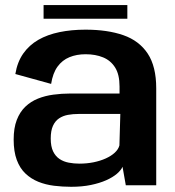

<svg xmlns="http://www.w3.org/2000/svg" viewBox="-20 -712 674 738"><path d="M253.5 6Q295.5 6 329.2 -1Q363 -8 388.2 -19.2Q413.5 -30.5 429.5 -44.2Q445.5 -58 451 -71L463.5 0H580.5V-372.5Q580.5 -456.5 547.8 -506Q515 -555.5 454 -576.8Q393 -598 308.5 -598Q254.5 -598 208.5 -588.5Q162.5 -579 127.2 -558.8Q92 -538.5 69.2 -506Q46.5 -473.5 39 -427.5L176.5 -389.5Q183 -431 201.2 -456Q219.5 -481 247 -492.2Q274.5 -503.5 309 -503.5Q347 -503.5 376.2 -491.5Q405.5 -479.5 422.5 -452.5Q439.5 -425.5 439.5 -379.5V-352.5H249.5Q217 -352.5 185.2 -348.2Q153.5 -344 126 -333Q98.5 -322 77.5 -302Q56.5 -282 44.5 -251Q32.5 -220 32.5 -175.5Q32.5 -129.5 44.5 -97.2Q56.5 -65 78 -44.8Q99.5 -24.5 127.5 -13.2Q155.5 -2 187.8 2Q220 6 253.5 6ZM285 -83Q264 -83 244.2 -86.8Q224.5 -90.5 209 -100.8Q193.5 -111 184.2 -130Q175 -149 175 -179.5Q175 -209.5 183.5 -228.2Q192 -247 207 -257Q222 -267 241.2 -270.5Q260.5 -274 282.5 -274H442.5L439 -153Q435 -138 421.2 -125.2Q407.5 -112.5 386.5 -103Q365.5 -93.5 339.5 -88.2Q313.5 -83 285 -83ZM147.5 -640H469.5V-692.5H147.5Z"/></svg>

Font: Anybody UltraCondensed Thin SemiBold
Style: Regular
Weight: 600
Version: Version 1.111